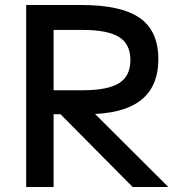

<svg xmlns="http://www.w3.org/2000/svg" viewBox="-20 -750 729 770"><path d="M85 0V-730H305Q466 -730 540.5 -678Q615 -626 615 -513Q615 -402 543.5 -347Q472 -292 326 -292H140V-388H310Q412 -388 457.5 -416.5Q503 -445 503 -509Q503 -573 457.5 -601.5Q412 -630 310 -630H195V0ZM512 0 181 -334H320L655 0Z"/></svg>

Font: M PLUS 1 Medium
Style: Regular
Weight: 500
Designer: Coji Morishita
Foundry: UNDERFOREST DESIGN
Version: Version 1.001